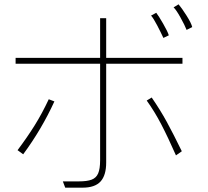

<svg xmlns="http://www.w3.org/2000/svg" viewBox="-20 -787 960 886"><path d="M841 -649Q833 -670 813 -706Q793 -742 781 -753L804 -767Q818 -751 840.5 -715.5Q863 -680 867 -662ZM734 -612Q722 -638 705 -670.5Q688 -703 677 -715L701 -728Q712 -714 733 -677.5Q754 -641 759 -624ZM470 -37Q470 22 444 50.5Q418 79 361 79H281L270 50H344Q382 50 403 42Q424 34 433 13Q442 -8 442 -48V-493H52V-520H442V-703H470V-520H822V-493H470ZM792 -70Q755 -154 724 -213.5Q693 -273 657 -323L680 -337Q720 -279 750 -224Q780 -169 819 -89ZM61 -94Q106 -154 140 -208.5Q174 -263 205 -329L231 -319Q172 -190 87 -75Z"/></svg>

Font: LINE Seed Sans KR Thin
Style: Regular
Weight: 250
Designer: LINE BX Design & Sandoll Inc & Dalton Maag Ltd
Foundry: Sandoll Inc.
Version: Version 1.000